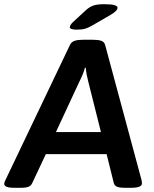

<svg xmlns="http://www.w3.org/2000/svg" viewBox="-36 -891 730 913"><path d="M33 2Q6 2 -5 -3Q-16 -8 -16 -17Q-16 -24 -10 -35L297 -678Q304 -692 319 -697Q334 -702 359 -702H406Q431 -702 445.5 -697Q460 -692 464 -677L637 -35Q639 -26 639 -19Q639 2 588 2H555Q535 2 522 -2.5Q509 -7 505 -21L471 -158H182L117 -20Q111 -7 98.5 -2.5Q86 2 69 2ZM341 -502 230 -263H444L384 -502Q380 -517 376.5 -534.5Q373 -552 372 -569H368Q364 -554 357 -536.5Q350 -519 341 -502ZM329 -750Q296 -750 296 -762Q296 -771 310 -785L374 -844Q391 -859 409 -865Q427 -871 460 -871Q523 -871 523 -854Q523 -839 486 -818L403 -770Q384 -759 369 -754.5Q354 -750 329 -750Z"/></svg>

Font: Asap Semi Expanded Semi Expanded SemiBold
Style: Italic
Weight: 600
Width: 6
Italic angle: -6°
Designer: Pablo Cosgaya
Foundry: Omnibus-Type
Version: Version 3.001; ttfautohint (v1.8.4.7-5d5b)